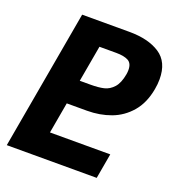

<svg xmlns="http://www.w3.org/2000/svg" viewBox="-132 -831 863 938"><g transform="rotate(20 300.0 -362.5)"><path d="M30.5 -130.5 135.5 -725H381Q480 -725 539.5 -686Q599 -647 599 -557.5Q599 -532 594 -505Q580.5 -429.5 539.8 -382Q499 -334.5 441.8 -313.2Q384.5 -292 318 -292H213L184.5 -130.5H498L475 0H7.5ZM438.5 -525.5Q440.5 -537 440.5 -548Q440.5 -583 418.2 -594.8Q396 -606.5 356 -606.5H268.5L235 -417.5H291Q332.5 -417.5 360 -424Q387.5 -430.5 408.8 -454Q430 -477.5 438.5 -525.5Z"/></g></svg>

Font: JuliaMono ExtraBold
Style: Italic
Weight: 800
Italic angle: -9°
Monospace: yes
Designer: cormullion
Foundry: corm
Version: Version 0.057; ttfautohint (v1.8.4)